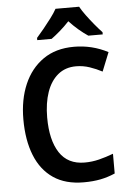

<svg xmlns="http://www.w3.org/2000/svg" viewBox="-62 -982 698 1037"><g transform="rotate(-5 287.0 -463.5)"><path d="M362 -618Q304 -618 264 -585Q224 -552 203.5 -493Q183 -434 183 -356Q183 -233 228 -164.5Q273 -96 364 -96Q404 -96 442 -105.5Q480 -115 520 -130V-23Q481 -6 440.5 2Q400 10 350 10Q251 10 185.5 -34.5Q120 -79 87 -161.5Q54 -244 54 -357Q54 -464 89.5 -546.5Q125 -629 193 -676.5Q261 -724 360 -724Q458 -724 544 -679L503 -577Q471 -594 435.5 -606Q400 -618 362 -618ZM407 -937Q419 -915 439 -888Q459 -861 480.5 -835Q502 -809 521 -789V-777H443Q419 -793 393 -815Q367 -837 342 -864Q317 -837 291.5 -815Q266 -793 244 -777H166V-789Q184 -809 205.5 -835.5Q227 -862 247 -888.5Q267 -915 279 -937Z"/></g></svg>

Font: Noto Sans SemiCondensed SemiBold
Style: Regular
Weight: 600
Width: 4
Designer: Monotype Design Team
Foundry: Monotype Imaging Inc.
Version: Version 2.013; ttfautohint (v1.8.4.7-5d5b)